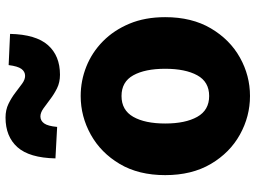

<svg xmlns="http://www.w3.org/2000/svg" viewBox="-132 -756 902 677"><g transform="rotate(-90 318.5 -417.0)"><path d="M319 14Q247 14 183 -21.5Q119 -57 79.5 -124Q40 -191 40 -285Q40 -379 79.5 -445.5Q119 -512 183 -547.5Q247 -583 319 -583Q373 -583 423 -563Q473 -543 512 -504.5Q551 -466 574 -411Q597 -356 597 -285Q597 -191 557.5 -124Q518 -57 454.5 -21.5Q391 14 319 14ZM319 -130Q369 -130 392 -172Q415 -214 415 -285Q415 -356 392 -397.5Q369 -439 319 -439Q269 -439 245.5 -397.5Q222 -356 222 -285Q222 -214 245.5 -172Q269 -130 319 -130ZM394 -656Q367 -656 346 -666.5Q325 -677 307.5 -690.5Q290 -704 275 -714.5Q260 -725 247 -725Q232 -725 222.5 -712Q213 -699 210 -666L99 -672Q101 -764 138.5 -806Q176 -848 243 -848Q270 -848 291.5 -837.5Q313 -827 330.5 -813.5Q348 -800 362.5 -789.5Q377 -779 390 -779Q405 -779 414.5 -792Q424 -805 428 -837L538 -832Q536 -741 498.5 -698.5Q461 -656 394 -656Z"/></g></svg>

Font: Source Han Sans CN Heavy
Style: Regular
Weight: 900
Designer: Ryoko NISHIZUKA 西塚涼子 (kana, bopomofo & ideographs); Paul D. Hunt (Latin, Greek & Cyrillic); Sandoll Communications 산돌커뮤니
Foundry: Adobe
Version: Version 2.000;hotconv 1.0.107;makeotfexe 2.5.65593